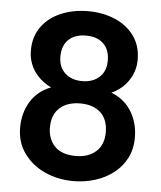

<svg xmlns="http://www.w3.org/2000/svg" viewBox="-52 -758 684 815"><g transform="rotate(5 290.0 -350.0)"><path d="M291 12Q224 12 168.5 -13.5Q113 -39 79.5 -85.5Q46 -132 46 -195Q46 -257 75.5 -305.5Q105 -354 162 -376Q116 -398 89.5 -437Q63 -476 63 -525Q63 -585 94 -627Q125 -669 177 -690.5Q229 -712 291 -712Q353 -712 404.5 -690.5Q456 -669 487 -627Q518 -585 518 -525Q518 -476 491 -436Q464 -396 419 -376Q476 -354 505.5 -305Q535 -256 535 -195Q535 -145 515 -106.5Q495 -68 460.5 -41.5Q426 -15 382 -1.5Q338 12 291 12ZM292 -95Q345 -95 377.5 -124Q410 -153 410 -206Q410 -261 378.5 -290Q347 -319 292 -319Q237 -319 204.5 -290Q172 -261 172 -206Q172 -157 202 -126Q232 -95 292 -95ZM291 -414Q336 -414 364 -439.5Q392 -465 392 -510Q392 -557 365 -582.5Q338 -608 291 -608Q244 -608 217 -582.5Q190 -557 190 -510Q190 -465 218 -439.5Q246 -414 291 -414Z"/></g></svg>

Font: Rethink Sans
Style: Bold
Weight: 700
Designer: The Rethink Sans project authors (Hans Thiessen). DM Sans designed by Colophon Foundry.
Foundry: Rethink Communications LLC
Version: Version 1.001